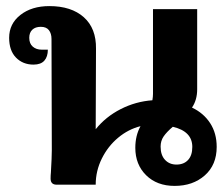

<svg xmlns="http://www.w3.org/2000/svg" viewBox="-20 -606 731 630"><path d="M691 -124Q691 -65 652 -30.5Q613 4 553 4Q495 4 459.5 -31Q424 -66 424 -121Q424 -161 441 -192Q401 -182 367.5 -154Q334 -126 314 -85.5Q294 -45 294 0H166Q146 0 146 -20Q146 -31 147 -40Q150 -91 150 -113L149 -478Q149 -496 140.5 -507Q132 -518 114 -518Q96 -518 86 -508.5Q76 -499 76 -482Q76 -463 87.5 -453Q99 -443 117 -443H137Q137 -420 125.5 -407Q114 -394 90 -394Q55 -394 32.5 -417Q10 -440 10 -482Q10 -528 47 -557Q84 -586 142 -586Q214 -586 255 -549.5Q296 -513 295 -446L294 -182Q327 -223 376 -248Q425 -273 480 -277Q482 -289 482 -298V-576H627V-313Q627 -278 610 -253Q648 -235 669.5 -202Q691 -169 691 -124ZM611 -124Q611 -175 547 -190Q527 -173 517 -158.5Q507 -144 507 -125Q507 -97 521.5 -81.5Q536 -66 559 -66Q583 -66 597 -81Q611 -96 611 -124Z"/></svg>

Font: Krub
Style: Bold
Weight: 700
Version: Version 1.000; ttfautohint (v1.6)